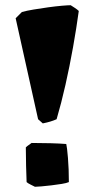

<svg xmlns="http://www.w3.org/2000/svg" viewBox="-20 -710 332 736"><path d="M144 -237 126 -253 40 -640 64 -664Q82 -669 109 -673.5Q136 -678 165 -682Q194 -686 217.5 -688Q241 -690 251 -690Q256 -687 266.5 -680Q277 -673 282 -668Q273 -602 260 -529Q247 -456 231 -385Q215 -314 197 -253Q175 -243 144 -237ZM114 6Q110 4 98 -2Q86 -8 82 -12Q81 -35 80 -73.5Q79 -112 79 -145Q84 -150 90 -154Q96 -158 101 -162Q137 -162 173.5 -161Q210 -160 234 -158Q237 -147 240.5 -104.5Q244 -62 244 -12Q235 -8 216.5 -5Q198 -2 177 0.5Q156 3 138.5 4.5Q121 6 114 6Z"/></svg>

Font: Labrada Black
Style: Regular
Weight: 900
Designer: Mercedes Jáuregui
Foundry: Omnibus-Type Team
Version: Version 1.000; ttfautohint (v1.8.4.7-5d5b)